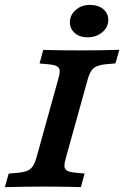

<svg xmlns="http://www.w3.org/2000/svg" viewBox="-39 -778 516 798"><path d="M-19 0 -2.9 -56.5 32.8 -59.6Q59.6 -62 74.2 -68.2Q88.7 -74.4 97.6 -87.6Q106.4 -100.7 113.3 -125.8L202 -445.2Q209.7 -470.7 209.1 -483.6Q208.6 -496.5 197.7 -502.5Q186.7 -508.6 160.8 -511L125.4 -514.1L140.7 -570.6Q207.7 -568.5 297 -568.5H298.4H300.3Q375.6 -568.5 457 -571L440.8 -514.5L405.2 -511.4Q378.4 -508.9 363.8 -502.7Q349.2 -496.5 340.4 -483.4Q331.5 -470.3 324.7 -445.2L235.9 -125.8Q228.3 -100.3 228.8 -87.4Q229.4 -74.4 240.3 -68.4Q251.2 -62.4 277.2 -60L312.5 -56.8L297.2 -0.4Q230.7 -2.4 141 -2.4H139.5H137.7Q62.4 -2.4 -19 0ZM251.6 -685.4Q251.6 -715.9 275.9 -736.8Q300.2 -757.7 335.1 -757.7Q368.9 -757.7 390 -740.2Q411.1 -722.6 411.1 -695.3Q411.1 -664.7 385.9 -643.8Q360.7 -622.9 324.5 -622.9Q292.4 -622.9 272 -640.5Q251.6 -658.1 251.6 -685.4Z"/></svg>

Font: Playfair Micro SmCond SmLight
Style: Italic
Weight: 360
Width: 4
Italic angle: -15.6°
Designer: Claus Eggers Sørensen
Foundry: Claus Eggers Sørensen
Version: Version 2.203;Glyphs 3.3 (3326)